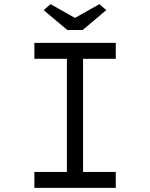

<svg xmlns="http://www.w3.org/2000/svg" viewBox="-20 -907 725 927"><path d="M146 0V-77H303V-623H146V-700H539V-623H381V-77H539V0ZM305 -762 191 -858 224 -887 357 -812H327L460 -887L493 -858L379 -762Z"/></svg>

Font: Lexend Mega Light
Style: Regular
Weight: 300
Version: Version 1.007